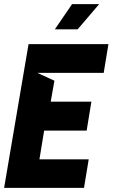

<svg xmlns="http://www.w3.org/2000/svg" viewBox="-22 -915 548 935"><path d="M506 -700 483 -560H160L243 -522L225 -420H423L400 -279H193L170 -139H410L387 0H-2L117 -700ZM329 -895H461L356 -772H245Z"/></svg>

Font: Relentless
Style: Condensed Bold Italic
Weight: 700
Width: 3
Italic angle: -7°
Designer: Sparks studio
Foundry: Sparks Studio
Version: Version 1.101